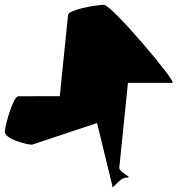

<svg xmlns="http://www.w3.org/2000/svg" viewBox="-133 -673 737 797"><path d="M582.4 -328.9C605 -329.5 330.2 -652.9 298.8 -652.9C267.5 -652.9 151.8 -633.4 149.5 -610.9L115.2 -273.6C-22.5 -273.6 -56.2 -273.5 -56.2 -273.5C-78.4 -273.5 -109.8 -159.3 -113 -127.9C-116.2 -96.6 -22.7 -72.4 -0.2 -72.4L269.9 -162.4L333.4 98.6C331.8 121.1 361.1 64.1 392.5 64.1C423.8 64.1 360 44.6 362.3 22.1C362.5 22 384.2 -191.2 398.1 -328.9Z"/></svg>

Font: AnarchicType
Style: Slant
Weight: 400
Version: Version Something